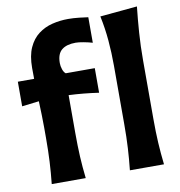

<svg xmlns="http://www.w3.org/2000/svg" viewBox="-89 -909 930 991"><g transform="rotate(-10 375.5 -413.5)"><path d="M102.1 0Q108.4 -59.6 111.3 -115.2Q114.3 -170.9 114.3 -239.3V-293.9Q114.3 -324.2 113.3 -359.6Q112.3 -395 110.8 -432.6L21.5 -421.9V-550.8H106.9Q106.9 -565.4 106.7 -579.6Q106.4 -593.8 106.4 -607.4Q106.4 -671.9 125.5 -713.9Q144.5 -755.9 176.8 -780.3Q209 -804.7 249.5 -814.7Q290 -824.7 333 -824.7Q359.9 -824.7 390.9 -821.3Q421.9 -817.9 437.5 -815.4V-681.6Q418.5 -687.5 392.1 -692.4Q365.7 -697.3 350.1 -697.3Q302.2 -697.3 276.9 -676.5Q251.5 -655.8 251.5 -607.9Q251.5 -591.8 257.1 -575Q262.7 -558.1 272.5 -550.8H424.8V-421.9Q345.2 -433.6 267.6 -437V-239.3Q267.6 -170.9 270.5 -115.2Q273.4 -59.6 280.3 0ZM511.7 0Q518.1 -59.6 521.2 -115.2Q524.4 -170.9 524.4 -239.7V-546.4Q524.4 -614.3 518.8 -679Q513.2 -743.7 499.5 -808.6L694.3 -826.7Q687 -760.7 682.1 -691.4Q677.2 -622.1 677.2 -546.4V-239.7Q677.2 -170.9 680.4 -115.2Q683.6 -59.6 690.4 0Z"/></g></svg>

Font: Pinar-FD Bold
Style: Regular
Weight: 700
Designer: Amin Abedi
Version: Version 3.000